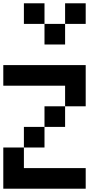

<svg xmlns="http://www.w3.org/2000/svg" viewBox="-20 -1145 665 1165"><path d="M0 -250H125V-125H500V0H0ZM0 -625V-750H500V-500H375V-625ZM250 -250H125V-375H250ZM250 -375V-500H375V-375ZM250 -875V-1000H375V-875ZM250 -1125V-1000H125V-1125ZM500 -1125V-1000H375V-1125Z"/></svg>

Font: Galmuri7 Regular
Style: Regular
Weight: 400
Designer: Lee Minseo (quiple)
Version: Version 2.399;hotconv 1.1.1;makeotfexe 2.6.0 DEVELOPMENT